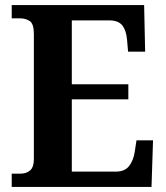

<svg xmlns="http://www.w3.org/2000/svg" viewBox="-20 -734 650 754"><path d="M26 0V-52H60Q84 -52 98.5 -65Q113 -78 113 -109V-600Q113 -641 96.5 -651.5Q80 -662 59 -662H26V-714H546L550 -531H483L479 -577Q476 -614 460.5 -634Q445 -654 408 -654H262V-403H484V-344H262V-60H434Q470 -60 487 -82Q504 -104 509 -137L516 -183H581L575 0Z"/></svg>

Font: Noto Serif Devanagari SemiCondensed
Style: Bold
Weight: 700
Width: 4
Designer: Universal Thirst, Indian Type Foundry and the Monotype Design Team
Foundry: Monotype Imaging Inc.
Version: Version 2.004; ttfautohint (v1.8.4.7-5d5b)